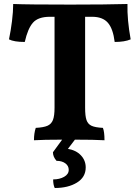

<svg xmlns="http://www.w3.org/2000/svg" viewBox="-20 -699 699 961"><path d="M634 -502Q604 -489 554 -489Q546 -555 520 -585Q494 -615 441 -615H406V-160Q406 -118 413 -98Q420 -78 438 -69.5Q456 -61 495 -59Q503 -40 503 3Q451 0 355 0L320 46Q361 53 385 78.5Q409 104 409 139Q409 188 365 215Q321 242 254 242Q246 226 246 199Q278 199 301 186Q324 173 324 151Q324 131 307 118.5Q290 106 263 106Q245 86 245 63L291 0Q198 0 150 3Q150 -32 159 -59Q198 -61 217.5 -69.5Q237 -78 245 -98.5Q253 -119 253 -160V-615H230Q171 -615 145 -585.5Q119 -556 104 -489Q50 -489 25 -502Q34 -545 40 -593Q46 -641 46 -679Q118 -676 333 -676Q512 -676 618 -679Q616 -601 634 -502Z"/></svg>

Font: Vollkorn SC
Style: Bold
Weight: 700
Designer: Friedrich Althausen
Foundry: Friedrich Althausen
Version: Version 4.015